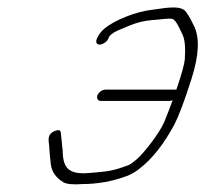

<svg xmlns="http://www.w3.org/2000/svg" viewBox="-20 -486 543 508"><path d="M246.2 -219H429.2C432.2 -219 434.6 -220 436.9 -221C430.2 -203 423.5 -185 414.9 -164C404.3 -137 358.3 -77 339.9 -63C329.1 -54 321.5 -49 317.2 -48C273.1 -32 264.4 -33 225.2 -29C169.3 -23 149.1 -35 146.3 -77C146.1 -92 143.9 -101 143.8 -107L141.1 -133C140.9 -142 135.5 -144 123.9 -139C112.4 -134 107.8 -126 108.7 -113C111.8 -88 110.2 -86 114.4 -52C116.8 -31 128.1 -16 147.3 -4C155.7 1 172.1 3 197.7 1C237.7 1 277.9 -6 317.6 -21C324.6 -24 335.2 -29 347 -38C383.9 -66 414.8 -107 441.6 -157C451.6 -176 467.6 -217 487.2 -279C506.8 -341 508.7 -388 492.5 -419L483.9 -436C480.8 -442 476.6 -448 472.5 -454C464.3 -466 447 -468 418 -465L381.4 -460C337.9 -455 282.6 -432 257 -411C248.7 -404 242.2 -396 239 -389L236.1 -383C232.6 -375 235.4 -368 243.4 -368C251.4 -368 262.6 -375 266.1 -383L269 -389C271.3 -393 276.8 -398 288.7 -404C341 -427 354.3 -431 396.2 -434C410.5 -435 423.5 -438 435.9 -436C440.5 -435 446.3 -428 452.5 -416L462.2 -396C469.1 -383 471.1 -361 469 -329C467.9 -316 460.4 -289 446.7 -249H259.7C251.7 -249 241.8 -243 238.3 -235C234.8 -227 238.2 -219 246.2 -219Z"/></svg>

Font: MewTooHand
Style: UltIta
Weight: 400
Designer: Mew Too, Robert Jablonski
Version: Version 0.77